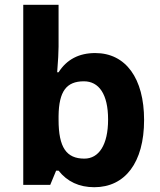

<svg xmlns="http://www.w3.org/2000/svg" viewBox="-20 -780 673 810"><path d="M381.8 -556.2C313.5 -556.2 261.7 -529.3 227.1 -475.1H221.2C225.1 -524.4 227.1 -560.5 227.1 -583V-759.8H78.1V0H191.9L216.8 -60.1H227.1C263.7 -13.7 314 9.8 377.9 9.8C507.3 9.8 587.9 -93.8 587.9 -273.9C587.9 -449.2 510.7 -556.2 381.8 -556.2ZM334 -437C397 -437 436 -383.3 436 -275.9C436 -168.5 397 -110.8 335.9 -110.8C260.3 -110.8 227.1 -157.7 227.1 -274.9V-291C228.5 -395 260.3 -437 334 -437Z"/></svg>

Font: Open Sans bold
Style: Bold
Weight: 700
Foundry: Ascender Corporation
Version: Version 1.100;PS 001.100;hotconv 1.0.88;makeotf.lib2.5.64775